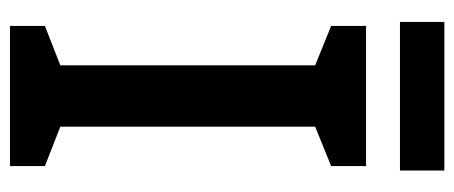

<svg xmlns="http://www.w3.org/2000/svg" viewBox="-283 -628 911 385"><g transform="rotate(90 172.5 -435.5)"><path d="M313 0H32V-70L111 -101V-612L32 -644V-714H313V-644L234 -612V-101L313 -70ZM322 -871V-782H24V-871Z"/></g></svg>

Font: Noto Sans Malayalam SemiCondensed SemiBold
Style: Regular
Weight: 600
Width: 4
Designer: Jelle Bosma - Monotype Design Team
Foundry: Monotype Imaging Inc.
Version: Version 2.104; ttfautohint (v1.8.4.7-5d5b)